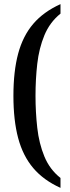

<svg xmlns="http://www.w3.org/2000/svg" viewBox="-20 -781 337 930"><path d="M273 129Q191 92 141 33Q91 -26 68 -112Q45 -198 45 -317Q45 -436 68 -521.5Q91 -607 141 -665.5Q191 -724 273 -761V-715Q221 -673 195 -610Q169 -547 160.5 -472Q152 -397 152 -317Q152 -238 160.5 -162Q169 -86 195 -23Q221 40 273 81Z"/></svg>

Font: Noto Serif Hebrew ExtraCondensed Medium
Style: Regular
Weight: 500
Width: 2
Designer: Monotype Design Team
Foundry: Monotype Imaging Inc.
Version: Version 2.004; ttfautohint (v1.8.4.7-5d5b)